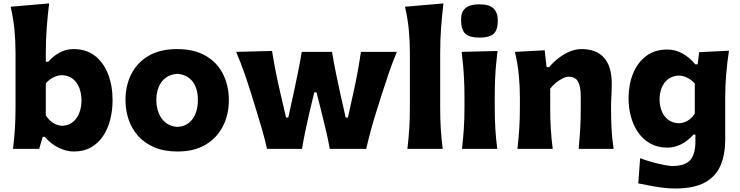

<svg xmlns="http://www.w3.org/2000/svg" viewBox="-20 -860 4273 1109"><path d="M406.2 15.1Q463.5 15.1 505.7 -8.9Q547.9 -32.9 575.5 -74.3Q603.2 -115.7 616.7 -169.2Q630.2 -222.7 630.2 -281.2Q630.2 -364.7 604.5 -431.5Q578.8 -498.2 528.6 -537.4Q478.4 -576.5 404.3 -576.5Q361.2 -576.5 324.1 -556.2Q286.9 -536 258.8 -503.3H244.6V-554.4Q244.6 -631.8 250.1 -702.9Q255.5 -773.9 263.7 -840.2L41.5 -821.1Q57.1 -754.2 63.4 -688.5Q69.7 -622.7 69.7 -554.4V-242.4Q69.7 -172.5 66 -116.1Q62.3 -59.7 55.3 0H206.2L226.9 -69.8H238.6Q276.4 -26.5 320.2 -5.7Q364.1 15.1 406.2 15.1ZM338.9 -133.3Q309.7 -135.1 286.1 -150.6Q262.4 -166 244.6 -193.4V-378.4Q264 -401.2 288.9 -413.2Q313.8 -425.3 338.2 -425.8Q376 -424.3 400.9 -404.3Q425.8 -384.3 438.2 -351.8Q450.7 -319.3 450.7 -279.6Q450.7 -242.2 438.6 -209.4Q426.4 -176.6 401.8 -155.8Q377.1 -135.1 338.9 -133.3Z M1005 -127.1Q965 -129.2 937.9 -150.6Q910.8 -171.9 897 -206.4Q883.1 -240.9 883.1 -281.9Q883.1 -324.9 897 -358.2Q910.8 -391.6 938.1 -411.4Q965.3 -431.2 1005 -433.6Q1062.5 -428.5 1092.8 -388.6Q1123 -348.6 1123 -281.9Q1123 -239.9 1110 -205.4Q1097 -170.9 1070.8 -150.1Q1044.6 -129.2 1005 -127.1ZM1006 15.1Q1100.7 15.1 1166.7 -23.8Q1232.6 -62.8 1267.2 -130Q1301.8 -197.1 1301.8 -281.9Q1301.8 -364.6 1268.6 -431.4Q1235.5 -498.2 1168.9 -537.4Q1102.4 -576.5 1002.3 -576.5Q904.9 -576.5 838.7 -537.8Q772.5 -499 738.6 -432.5Q704.8 -365.9 704.8 -281.9Q704.8 -223.1 722.8 -169.8Q740.9 -116.4 777.8 -74.8Q814.8 -33.2 871.6 -9Q928.4 15.1 1006 15.1Z M1522.3 0H1724.4Q1732.4 -49.2 1743.2 -101.3Q1753.9 -153.5 1765.3 -201.3L1795.2 -326.7H1808.1L1839.2 -203.3Q1851.4 -155.1 1863.8 -102.1Q1876.1 -49.2 1884.9 0H2095.4Q2118.3 -102.9 2153.6 -214.7L2184.6 -313.2Q2204.1 -374.8 2225.2 -436.4Q2246.3 -498 2272.5 -560.4H2064.6Q2057.3 -509 2046.3 -448Q2035.3 -387 2022.9 -331.9L1989.6 -181.3H1976.6L1943.5 -328.3Q1931 -385.9 1918.9 -445.3Q1906.7 -504.7 1897.6 -560.4H1722.8Q1713.2 -501.8 1701.6 -444Q1689.9 -386.2 1677.2 -327.6L1645.2 -181.3H1632.2L1598.8 -325Q1585.1 -383 1572.8 -445.7Q1560.4 -508.5 1551.4 -565.8L1343.9 -560.4Q1370.9 -497.7 1392.1 -436.6Q1413.2 -375.5 1432.5 -313.2L1463.2 -213.7Q1480.1 -159.8 1495.4 -106.3Q1510.6 -52.7 1522.3 0Z M2333.2 0H2537.1Q2529.6 -59.7 2526 -116.1Q2522.5 -172.5 2522.5 -242.4V-554.4Q2522.5 -631.8 2527.9 -702.9Q2533.4 -773.9 2541.5 -840.2L2319.3 -821.1Q2335 -754.2 2341.2 -688.5Q2347.5 -622.7 2347.5 -554.4V-242.4Q2347.5 -172.5 2343.8 -116.1Q2340.2 -59.7 2333.2 0Z M2648.4 0H2852.1Q2844.6 -59.7 2841.1 -116.1Q2837.7 -172.5 2837.7 -242.4V-298.2Q2837.7 -355.6 2839.7 -400.7Q2841.6 -445.8 2845.2 -485.4Q2848.8 -525.1 2853.7 -565.6L2646.6 -560.4Q2651.5 -520.7 2655 -481.8Q2658.5 -442.9 2660.6 -398.6Q2662.8 -354.3 2662.8 -298.2V-242.4Q2662.8 -172.5 2659.1 -116.1Q2655.4 -59.7 2648.4 0ZM2748.9 -642.7Q2805.7 -642.7 2830.5 -664.1Q2855.3 -685.5 2855.3 -741.5Q2855.3 -787.3 2830.6 -811.1Q2805.8 -835 2750 -835Q2693.4 -835 2668.2 -812.8Q2643.1 -790.7 2643.1 -747.9Q2643.1 -687.2 2668.2 -665Q2693.4 -642.7 2748.9 -642.7Z M2968.6 0H3172.5Q3165 -59.7 3161.5 -114.9Q3158 -170.1 3158 -232.7V-348Q3171.9 -366.5 3191 -382Q3210.1 -397.5 3229.6 -407.1Q3249 -416.8 3263.2 -416.8Q3303.5 -416.8 3319 -388.2Q3334.5 -359.5 3334.5 -301.1V-232.7Q3334.5 -170.1 3331.2 -114.9Q3328 -59.7 3322.3 0H3524.4Q3515.1 -59.7 3512.3 -116.1Q3509.4 -172.5 3509.4 -242.4Q3509.4 -271.6 3511.5 -306.2Q3513.5 -340.7 3513.5 -377.3Q3513.5 -476.7 3468.9 -526.6Q3424.3 -576.5 3338.9 -576.5Q3304.9 -576.5 3270.3 -562Q3235.8 -547.5 3205.3 -523.8Q3174.8 -500 3151.9 -472.2H3137L3126.1 -569.5L2954.1 -560.4Q2970.4 -493 2976.6 -427.6Q2982.9 -362.1 2982.9 -298.2V-242.4Q2982.9 -172.5 2979.2 -116.1Q2975.6 -59.7 2968.6 0Z M3878.9 228.8Q3843.8 228.8 3803.5 223.6Q3763.2 218.3 3727 211.1Q3690.8 203.9 3666.8 199.1L3677.4 53.7Q3711.6 66.7 3749.2 77.1Q3786.8 87.4 3817.7 93.1Q3848.6 98.8 3861.7 98.8Q3938 98.8 3967.4 64Q3996.7 29.1 3996.7 -43.1V-82.4H3985.2Q3951 -43.8 3912.2 -25.6Q3873.4 -7.3 3835.1 -7.3Q3778.3 -7.3 3736 -31.1Q3693.7 -54.9 3665.8 -95.3Q3637.9 -135.7 3624.2 -186.7Q3610.5 -237.6 3610.5 -292Q3610.5 -369 3635.8 -433Q3661.1 -497.1 3711 -535.5Q3760.9 -573.9 3834.6 -573.9Q3882 -573.9 3923.1 -550.5Q3964.2 -527.2 3995.8 -488.6H4009.9L4018.2 -558.6L4190.6 -567.1Q4179.9 -498 4174.4 -430.6Q4168.9 -363.1 4168.9 -297.2V-53.4Q4168.9 30.4 4142.6 94.1Q4116.2 157.7 4052.9 193.3Q3989.6 228.8 3878.9 228.8ZM3900.7 -148.1Q3958.7 -150.7 3993.3 -204.1V-377.3Q3974.6 -398.8 3950.1 -410.9Q3925.6 -423 3901.4 -423.5Q3864.3 -422 3839.4 -403.1Q3814.5 -384.1 3802.1 -353.4Q3789.7 -322.8 3789.7 -285.5Q3789.7 -250.3 3801.8 -219.4Q3813.8 -188.5 3838.5 -169Q3863.1 -149.6 3900.7 -148.1Z"/></svg>

Font: Pinar FD VF
Style: Regular
Weight: 300
Designer: Amin Abedi
Version: Version 2.000